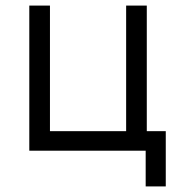

<svg xmlns="http://www.w3.org/2000/svg" viewBox="-20 -540 644 688"><path d="M502 128H574V-70H506V-520H432V-70H159V-520H85V0H502Z"/></svg>

Font: Fixel Text Regular
Style: Regular
Weight: 400
Width: 4
Designer: AlfaBravo + MacPaw
Foundry: Kyrylo Tkachov, Marchela Mozhyna, Serhii Makarenko, Maria Weinstein, Zakhar Kryvoshyya
Version: Version 1.211